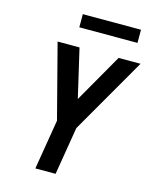

<svg xmlns="http://www.w3.org/2000/svg" viewBox="-134 -1012 878 1100"><g transform="rotate(15 305.5 -462.0)"><path d="M184 0 233 -296 119 -735H249L316 -447L481 -735H611L351 -284L304 0ZM218 -846V-924H563V-846Z"/></g></svg>

Font: Iosevka Aile
Style: Bold Italic
Weight: 700
Italic angle: -9°
Designer: Belleve Invis
Foundry: Belleve Invis
Version: Version 28.0.1; ttfautohint (v1.8.4)